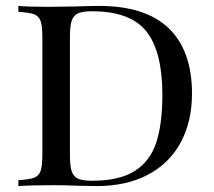

<svg xmlns="http://www.w3.org/2000/svg" viewBox="-20 -628 723 648"><path d="M628 -312Q628 -218 590 -147.5Q552 -77 479.5 -38.5Q407 0 306 0L248 -1Q192 -3 166 -3Q84 -3 42 0V-20Q78 -22 94.5 -28Q111 -34 117 -51Q123 -68 123 -106V-502Q123 -540 117 -557Q111 -574 94.5 -580Q78 -586 42 -588V-608Q77 -605 139 -605L224 -606Q292 -608 315 -608Q471 -608 549.5 -532.5Q628 -457 628 -312ZM216 -504V-104Q216 -68 222 -50Q228 -32 243.5 -25Q259 -18 291 -18Q382 -18 434 -50.5Q486 -83 507 -146Q528 -209 528 -308Q528 -454 474 -522Q420 -590 290 -590Q259 -590 243.5 -583Q228 -576 222 -558Q216 -540 216 -504Z"/></svg>

Font: Playfair Display SC
Style: Regular
Weight: 400
Designer: Claus Eggers Sørensen
Foundry: Claus Eggers Sørensen
Version: Version 1.200; ttfautohint (v1.6)